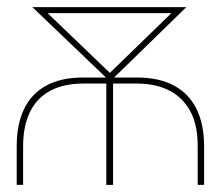

<svg xmlns="http://www.w3.org/2000/svg" viewBox="-20 -520 618 540"><path d="M365 -302H301L504 -500H71L278 -302H214Q151 -302 109.5 -279Q68 -256 47.5 -213Q27 -170 27 -109V0H45V-109Q45 -165 64 -204.5Q83 -244 121 -264.5Q159 -285 214 -285H279V0H298V-285H365Q417 -285 455 -266Q493 -247 514.5 -208.5Q536 -170 536 -109V0H554V-109Q554 -170 533 -213Q512 -256 470 -279Q428 -302 365 -302ZM289 -315 114 -483H462Z"/></svg>

Font: Advent Pro Thin
Style: Regular
Weight: 250
Version: Version 3.000